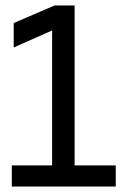

<svg xmlns="http://www.w3.org/2000/svg" viewBox="-20 -680 465 700"><path d="M23 0V-77H170V-569L30 -507V-596L179 -660H252V-77H402V0Z"/></svg>

Font: Lil Grotesk Medium
Style: Regular
Weight: 500
Designer: Bastien Sozeau
Foundry: NBR — Bastien Sozeau
Version: Version 3.003; ttfautohint (v1.8.4.7-5d5b);gftools[0.9.33]